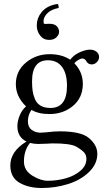

<svg xmlns="http://www.w3.org/2000/svg" viewBox="-20 -713 540 971"><path d="M228 -511.2Q200.2 -511.2 183.1 -533.2Q166 -555.2 166 -584Q166 -621.1 189 -649.9Q217.8 -686 272 -692.9Q276.9 -688 276.9 -672.9Q237.8 -665 219 -645.5Q200.2 -626 200.2 -606Q200.2 -600.1 200.7 -597.2Q201.2 -594.2 203.6 -593Q206.1 -591.8 208 -591.8Q210 -591.8 216.6 -592.3Q223.1 -592.8 229 -592.8Q255.9 -592.8 267.3 -580.3Q278.8 -567.9 278.8 -551.8Q278.8 -537.6 265.4 -524.4Q252 -511.2 228 -511.2ZM318.8 -278.8Q318.8 -340.8 293.9 -374.5Q269 -408.2 222.2 -408.2Q142.1 -408.2 142.1 -301.8Q142.1 -273.9 145 -253.4Q147.9 -232.9 157 -211.4Q166 -189.9 185.5 -178.5Q205.1 -167 234.9 -167Q318.8 -167 318.8 -278.8ZM131.8 9.8Q101.1 46.9 101.1 104Q101.1 148.9 143.1 175Q185.1 201.2 221.2 201.2Q268.1 201.2 312 189Q356 176.8 386.5 150.9Q417 125 417 90.8Q417 71.8 406 58.8Q395 45.9 366.2 28.8Q335.4 11.7 245.1 12.2Q240.2 12.2 215.1 13.7Q189.9 15.1 171.9 15.1Q149.9 14.6 131.8 9.8ZM443.8 -387.2Q424.8 -387.2 416 -404.8Q408.2 -417 396 -417Q387.2 -417 374.5 -408.9Q361.8 -400.9 356 -393.1Q398.9 -349.1 398.9 -289.1Q398.9 -219.2 349.4 -177.7Q299.8 -136.2 230 -136.2Q174.8 -136.2 139.2 -157.2Q121.1 -132.3 121.1 -99.1Q121.1 -70.3 140.1 -56.2Q159.2 -42 185.1 -42L214.8 -43.9Q254.9 -48.8 282.2 -48.8Q388.2 -48.8 428.2 -16.1Q472.2 20 472.2 64.9Q472.2 116.7 429.7 157.5Q387.2 198.2 323.5 218Q259.8 237.8 190.9 237.8Q124 237.8 78.1 210.9Q32.2 184.1 32.2 124Q32.2 52.2 113.8 2.9Q67.9 -20 67.9 -74.2Q67.9 -101.1 79.8 -129.6Q91.8 -158.2 111.8 -174.8Q60.1 -224.6 60.1 -287.1Q60.1 -354 111.1 -396.5Q162.1 -439 231 -439Q293 -439 335 -411.1Q353 -435.1 383.1 -448.5Q413.1 -461.9 435.1 -461.9Q455.1 -461.9 468 -451.4Q481 -440.9 481 -424.8Q481 -409.7 469.5 -398.4Q458 -387.2 443.8 -387.2Z"/></svg>

Font: Linux Libertine O
Style: Regular
Weight: 400
Designer: Philipp H. Poll
Foundry: Philipp H. Poll
Version: Version 5.3.0